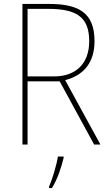

<svg xmlns="http://www.w3.org/2000/svg" viewBox="-20 -734 554 975"><path d="M228 -714H94V0H120V-321H283L458 0H490L311 -327C406 -352 460 -417 460 -525C460 -671 378 -714 228 -714ZM224 -689C368 -689 433 -648 433 -525C433 -406 360 -346 255 -346H120V-689ZM303 68V61H274C268 103 244 181 229 214V221H244C272 175 291 118 303 68Z"/></svg>

Font: Noto Sans Thai Looped SemiCondensed Thin
Style: Regular
Weight: 100
Width: 4
Designer: Sasikarn Vongin, Ben Mitchell
Foundry: The Fontpad Ltd
Version: Version 1.001